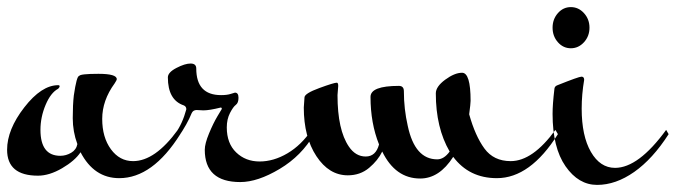

<svg xmlns="http://www.w3.org/2000/svg" viewBox="-20 -476 1904 541"><path d="M203 -262Q206 -268 257.5 -268Q309 -268 309 -253Q309 -250 303 -241Q268 -193 268 -141Q268 -89 292.5 -55.5Q317 -22 355 -22Q417 -22 481 -110L488 -98Q410 26 316 26Q245 26 207 -47Q191 -23 155 -2Q119 19 87 19Q0 19 0 -54Q0 -111 48.5 -173.5Q97 -236 144 -236Q148 -236 148 -233Q148 -230 144 -226Q123 -215 108.5 -180.5Q94 -146 94 -110Q94 -37 150 -37Q166 -37 180.5 -45.5Q195 -54 198 -70Q185 -105 185 -143Q185 -181 188 -207Q196 -262 203 -262Z M553 -165 534 -166Q524 -166 520 -157Q508 -127 482 -89L474 -100Q494 -127 505 -168Q505 -176 498 -179Q453 -194 453 -258Q453 -272 477 -284.5Q501 -297 517 -297Q533 -297 533 -283Q533 -208 603 -208Q620 -208 630.5 -211.5Q641 -215 642 -215Q652 -215 652 -200.5Q652 -186 644.5 -180.5Q637 -175 628 -157.5Q619 -140 619 -117Q619 -72 645.5 -46.5Q672 -21 711.5 -21Q751 -21 790 -44Q829 -67 858 -110L865 -98Q830 -37 768 0Q706 37 657 37Q557 37 557 -54Q557 -71 569 -100Q581 -129 593 -149L605 -169Q605 -173 602 -173Q570 -165 553 -165Z M933 -234 931 -208Q931 -110 963 -63Q982 -35 1010.5 -35Q1039 -35 1048 -69Q1024 -129 1024 -203Q1024 -234 1104 -234Q1118 -234 1118 -219Q1118 -169 1129 -121Q1149 -27 1212 -27Q1231 -27 1247 -49Q1208 -116 1208 -213Q1208 -232 1234.5 -251.5Q1261 -271 1282 -271Q1306 -271 1306 -192Q1306 -184 1302 -154Q1319 -93 1345 -57.5Q1371 -22 1419 -22Q1481 -22 1545 -110L1552 -98Q1474 26 1380 26Q1302 26 1257 -34Q1218 27 1164 27Q1094 27 1057 -49Q1045 -24 1020 -3Q995 18 960 18Q907 18 871.5 -36Q836 -90 836 -173L838 -202Q839 -213 880 -228Q921 -243 929 -243Q933 -243 933 -234Z M1542 -224Q1537 -182 1537 -155Q1537 -60 1573.5 -7.5Q1610 45 1662.5 45Q1715 45 1767 8.5Q1819 -28 1864 -98L1857 -110Q1779 -3 1713 -3Q1671 -3 1645 -48Q1619 -93 1619 -170Q1619 -210 1626 -251Q1626 -260 1618.5 -260Q1611 -260 1551 -236Q1542 -233 1542 -224ZM1625.5 -439Q1641 -422 1641 -398Q1641 -374 1625.5 -357Q1610 -340 1588.5 -340Q1567 -340 1552 -357Q1537 -374 1537 -398Q1537 -422 1552 -439Q1567 -456 1588.5 -456Q1610 -456 1625.5 -439Z"/></svg>

Font: Mr Bedfort
Style: Regular
Weight: 400
Designer: Alejandro Paul
Foundry: Alejandro Paul
Version: Version 1.000